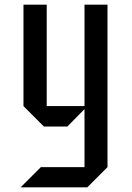

<svg xmlns="http://www.w3.org/2000/svg" viewBox="-20 -539 564 818"><path d="M438 173 352 259H68L154 173H340V-74L267 0H167L80 -87V-519H179V-87H340V-519H438Z"/></svg>

Font: Iceberg
Style: Regular
Weight: 400
Designer: Victor Kharyk
Foundry: Cyreal (www.cyreal.org)
Version: Version 1.002